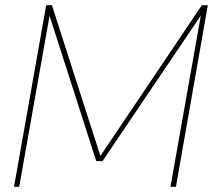

<svg xmlns="http://www.w3.org/2000/svg" viewBox="-20 -720 821 740"><path d="M34 0 158 -700H180L367 -119L758 -700H781L658 0H637L754 -660L375 -99H351L171 -659L54 0Z"/></svg>

Font: DM Sans 18pt Thin
Style: Italic
Weight: 250
Italic angle: -10°
Designer: Colophon Foundry, Jonny Pinhorn
Foundry: Colophon Foundry
Version: Version 4.004;gftools[0.9.30]